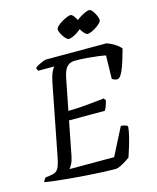

<svg xmlns="http://www.w3.org/2000/svg" viewBox="-141 -1002 891 1092"><g transform="rotate(-15 304.5 -456.0)"><path d="M403.4 0Q373.7 0 330.6 -1.9Q287.5 -3.8 238.5 -7.2Q189.5 -10.5 141.2 -14.8Q92.9 -19.1 53.4 -23.7Q13.9 -28.4 -9.3 -32.4Q-7.3 -40.4 -3.2 -46.8Q1 -53.3 5.2 -57L34.1 -60.7Q55.8 -63.5 68 -72.1Q80.1 -80.8 87.6 -100.6Q95 -120.4 102 -157.9L182.9 -573.2Q190.4 -608.1 200.1 -628.6Q209.7 -649.1 217 -653.8H122.1Q120.1 -655.8 117.3 -660.6Q114.4 -665.4 114.4 -672.6Q121.1 -679.1 134.8 -686.3Q148.5 -693.5 161.8 -698.7Q175.2 -704 180.2 -704H537Q560 -696 582.8 -681.8Q605.5 -667.6 617.6 -651.7Q608.1 -616.6 597.6 -583.5Q587.1 -550.3 576.3 -526.5Q565.5 -502.6 554 -493.7Q544 -487.4 530.5 -492.6Q517 -497.7 513.3 -500.5L516.4 -638.2Q498.7 -642 470.1 -645.7Q441.5 -649.5 407.7 -652.3Q373.9 -655 338.5 -655Q314 -655 299.1 -644Q284.2 -632.9 276.5 -614.9Q268.8 -597 264.5 -574.9L227.9 -388.8Q269.3 -389.2 304.1 -391.8Q338.8 -394.3 372 -398Q405.3 -401.6 440 -405.1L449.6 -392.5Q444.6 -371.9 438.9 -357.2Q433.3 -342.5 428 -335.6H217.5L178.2 -134.5Q173.4 -109.6 164.4 -92.4Q155.3 -75.3 148.3 -67.3H411.3L493.7 -229Q508.5 -229 521.1 -224.2Q533.7 -219.5 533.2 -213.1Q531.2 -188.7 523.1 -156.7Q515.1 -124.8 505.8 -94.8Q496.5 -64.8 489.5 -44.4Q479.8 -36.6 463 -26.1Q446.2 -15.5 430 -7.9Q413.7 -0.2 403.4 0ZM447.9 -783.2Q439.3 -783.2 428.2 -795.7Q417.1 -808.2 408.4 -824.6Q399.7 -840.9 399.7 -851.5Q399.7 -860.2 410.8 -870.8Q421.9 -881.4 437.3 -890.5Q452.7 -899.7 467.2 -905.9Q481.7 -912.2 489.4 -912.2Q499 -912.2 509.1 -899.1Q519.1 -886.1 526.4 -869.4Q533.7 -852.7 533.7 -842Q533.7 -834.2 523.5 -824Q513.4 -813.8 499.3 -804.7Q485.3 -795.5 470.9 -789.3Q456.5 -783.2 447.9 -783.2ZM337.3 -783.2Q328.7 -783.2 317.6 -795.7Q306.6 -808.2 297.9 -824.6Q289.3 -841 289.3 -851.6Q289.3 -860.2 300.3 -870.8Q311.4 -881.4 326.8 -890.5Q342.1 -899.7 357 -905.9Q371.9 -912.2 379.6 -912.2Q388.4 -912.2 398.5 -899.1Q408.7 -886.1 415.9 -869.7Q423 -853.2 423 -841.9Q423 -834.2 413 -824Q403 -813.8 388.8 -804.7Q374.6 -795.5 360.3 -789.3Q345.9 -783.2 337.3 -783.2Z"/></g></svg>

Font: Texturina Medium
Style: Italic
Weight: 500
Italic angle: -11°
Designer: Guillermo Torres Carreño
Foundry: Omnibus-Type
Version: Version 1.002